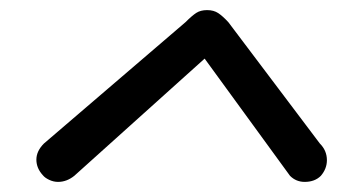

<svg xmlns="http://www.w3.org/2000/svg" viewBox="-20 -568 716 380"><path d="M347 -524 67 -284Q52 -269 52 -252Q52 -235 65 -221Q69 -216 77.5 -212Q86 -208 95 -208Q112 -208 127 -220L385 -452L554 -220Q566 -208 583 -208Q603 -208 615 -220Q627 -234 627 -251Q627 -270 613 -284L432 -524Q421 -536 412 -542Q403 -548 390 -548Q377 -548 368.5 -542.5Q360 -537 347 -524Z"/></svg>

Font: SN Pro
Style: Italic
Weight: 400
Italic angle: -9°
Designer: Tobias Whetton
Foundry: Supernotes
Version: Version 1.003